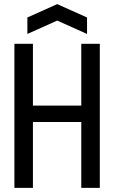

<svg xmlns="http://www.w3.org/2000/svg" viewBox="-20 -913 555 933"><path d="M50 0V-700H140V-400H375V-700H465V0H375V-320H140V0ZM113 -748V-828L258 -893L403 -828V-748L258 -813Z"/></svg>

Font: Tektur SemiCondensed
Style: Regular
Weight: 400
Width: 4
Designer: Adam Jagosz
Foundry: Adam Jagosz
Version: Version 1.005;gftools[0.9.30]